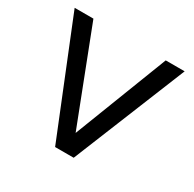

<svg xmlns="http://www.w3.org/2000/svg" viewBox="-147 -826 996 984"><g transform="rotate(30 350.5 -334.0)"><path d="M295 0 25 -668H136L350 -115L564 -668H676L405 0Z"/></g></svg>

Font: Gantari Medium
Style: Regular
Weight: 500
Designer: Anugrah Pasau
Foundry: Lafontype
Version: Version 1.000; ttfautohint (v1.8.4.7-5d5b)